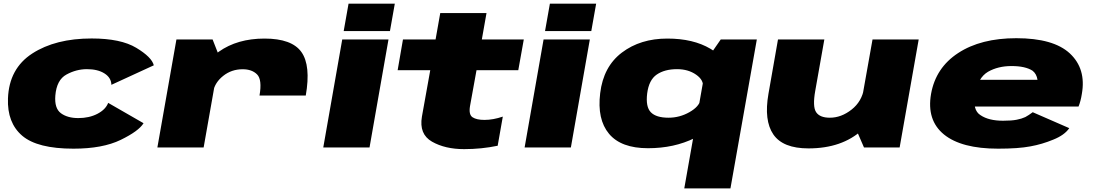

<svg xmlns="http://www.w3.org/2000/svg" viewBox="-20 -805 5966 1048"><path d="M381 6.5Q540 6.5 638.8 -41.5Q737.5 -89.5 763.5 -132.5L570.5 -243.5Q556.5 -207 511.8 -183.8Q467 -160.5 407.5 -160.5Q348.5 -160.5 312.5 -187Q276.5 -213.5 282 -283Q289 -369 342.8 -398.2Q396.5 -427.5 454.5 -427.5Q513.5 -427.5 550.2 -404.2Q587 -381 588 -342L819.5 -448.5Q808.5 -493 723.8 -544Q639 -595 480 -595Q283 -595 156.2 -513Q29.5 -431 23.5 -267.5Q18.5 -135 101.2 -64.2Q184 6.5 381 6.5Z M1396.5 -283.5H1649Q1677.5 -447.5 1625.2 -521Q1573 -594.5 1423.5 -594.5Q1275.5 -594.5 1174.5 -522.8Q1073.5 -451 1059.5 -373L1143.5 -305Q1153 -355 1198.5 -391Q1244 -427 1304.5 -427Q1355.5 -427 1383.5 -398.5Q1411.5 -370 1396.5 -283.5ZM839 0H1091.5L1178.5 -492.5L1140.5 -589.5H943Z M1744.5 0H1997L2100.5 -589.5H1848ZM1882.5 -785 1856 -635.5H2108.5L2135 -785Z M2513.5 9Q2608 9 2696.5 -9.5L2724.5 -168.5Q2671.5 -150.5 2624.5 -150.5Q2581.5 -150.5 2559.5 -164.8Q2537.5 -179 2545.5 -226L2581 -422H2809L2839 -589.5H2610L2635.5 -733.5H2383L2357.5 -589.5H2179.5L2150.5 -422H2328.5L2283 -168.5Q2266.5 -72.5 2338 -31.8Q2409.5 9 2513.5 9Z M2843.5 0H3096L3199.5 -589.5H2947ZM2981.5 -785 2955 -635.5H3207.5L3234 -785Z M3715 223.5H3967L4111 -589.5H3914L3839.5 -482ZM3517 4Q3659.5 4 3772 -51.5Q3884.5 -107 3894.5 -156L3804 -262Q3797 -223.5 3743.5 -193Q3690 -162.5 3629 -162.5Q3561.5 -162.5 3532.5 -192.2Q3503.5 -222 3512.5 -295Q3522 -369 3565 -398.2Q3608 -427.5 3675.5 -427.5Q3736.5 -427.5 3779.5 -397.5Q3822.5 -367.5 3816.5 -329L3942.5 -434Q3951.5 -483 3857.8 -538.8Q3764 -594.5 3622.5 -594.5Q3475.5 -594.5 3374.5 -518Q3273.5 -441.5 3256 -296.5Q3238.5 -153.5 3304.2 -74.8Q3370 4 3517 4Z M4696 0H4890.5L4994.5 -589.5H4742.5L4654.5 -95.5ZM4479.5 -589.5H4226.5L4174.5 -293Q4149 -147.5 4201.2 -71.2Q4253.5 5 4393 5Q4575.5 5 4686 -95.5Q4796.5 -196 4809 -267.5L4696.5 -324Q4684.5 -251 4628.2 -206.8Q4572 -162.5 4509.5 -162.5Q4454.5 -162.5 4434.5 -193Q4414.5 -223.5 4430 -310Z M5428 6.5 5455 -146Q5377 -146 5332.5 -176Q5286.5 -204 5302.5 -292Q5318 -380.5 5372.5 -413Q5427.5 -444.5 5501 -444.5Q5576.5 -444.5 5616 -419Q5638 -402 5643 -369.5H5294.5L5269 -223.5H5867Q5879 -253 5885 -292Q5909.5 -429.5 5819.5 -513.5Q5730 -596.5 5527.5 -596.5Q5333.5 -596.5 5210 -515.5Q5087.5 -435.5 5062 -292.5Q5037 -149 5132.5 -71Q5228 6.5 5428 6.5ZM5455 -146 5428 6.5Q5538.5 6.5 5604 -6Q5668 -17.5 5729.5 -43Q5790.5 -67.5 5816.5 -105.5L5617 -192.5Q5595 -176 5576.5 -166Q5556 -156.5 5529.5 -151.5Q5502 -146 5455 -146Z"/></svg>

Font: Anybody Expanded Black
Style: Italic
Weight: 900
Width: 7
Italic angle: -10°
Version: Version 1.113;gftools[0.9.25]